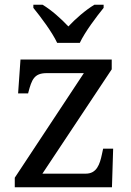

<svg xmlns="http://www.w3.org/2000/svg" viewBox="-20 -786 551 806"><path d="M220 -606H315C336 -651 384 -715 415 -753V-766H376C338 -743 297 -707 267 -675C237 -707 197 -743 159 -766H120V-753C151 -715 199 -651 220 -606ZM42 0H450L455 -162H413L408 -139C399 -96 386 -57 340 -57H158L449 -495V-536H66L56 -394H98L99 -398C113 -451 123 -479 176 -479H332L42 -40Z"/></svg>

Font: Noto Fangsong KSS Vertical
Style: Regular
Weight: 400
Designer: LIU Zhao, ZHANG Congyu, Kushim JIANG
Foundry: Guyu Beijing Co. Ltd.
Version: Version 1.000;November 16, 2022;FontCreator 11.5.0.2427 64-b